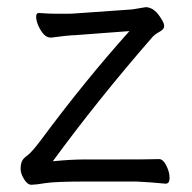

<svg xmlns="http://www.w3.org/2000/svg" viewBox="-20 -501 530 531"><path d="M291 -60Q403 -60 419 -61H420Q431 -61 440 -43Q449 -25 449 -9Q449 7 438 7Q397 3 357 1H222Q132 1 105 5.5Q78 10 67 10Q56 10 46.5 -5.5Q37 -21 37 -33.5Q37 -46 40.5 -54.5Q44 -63 55.5 -71Q67 -79 92 -112Q215 -278 338 -415L191 -404Q164 -403 122 -397H120Q101 -397 86 -430Q80 -444 80 -454.5Q80 -465 87 -465H89Q115 -463 136 -463H168Q180 -463 190 -464L346 -475L382 -481H386Q408 -479 426 -449Q434 -437 434 -428.5Q434 -420 421 -413Q408 -406 402 -399Q252 -227 126 -55Q176 -60 214 -60Z"/></svg>

Font: LXGW WenKai
Style: Regular
Weight: 400
Designer: LXGW / Fontworks Inc.
Foundry: LXGW / Fontworks Inc.
Version: Version 1.520; June 14, 2025